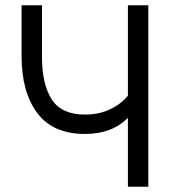

<svg xmlns="http://www.w3.org/2000/svg" viewBox="-20 -710 687 730"><path d="M543.9 0H466.3V-262.2Q406.2 -200.7 303.2 -200.7Q180.7 -200.7 121.3 -280.8Q62 -360.8 62 -496.6V-689.9H139.6V-493.7Q139.6 -389.6 176.8 -332Q213.9 -274.4 303.2 -274.4Q356.4 -274.4 398.9 -294.7Q441.4 -314.9 466.3 -346.2V-689.9H543.9Z"/></svg>

Font: Acari Sans
Style: Regular
Weight: 400
Designer: Alfredo Marco Pradil and Stefan Peev
Foundry: Hanken Design Co.
Version: Version 1.045;February 4, 2021;FontCreator 13.0.0.2655 64-bi